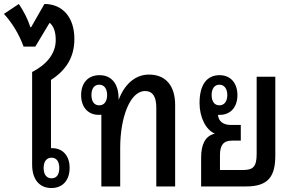

<svg xmlns="http://www.w3.org/2000/svg" viewBox="-50 -940 1479 968"><path d="M325 -744C325 -854 264 -920 174 -920L107 -803H103C91 -841 73 -878 45 -920L-30 -870C12 -823 45 -770 69 -705H128L200 -825C220 -809 231 -781 231 -738C231 -670 185 -614 112 -577V-110C112 -34 150 8 209 8C267 8 301 -32 301 -94C301 -154 267 -193 213 -193H207V-537C286 -588 325 -654 325 -744ZM210 -145C236 -145 249 -124 249 -93C249 -61 236 -41 210 -41C184 -41 170 -61 170 -93C170 -125 184 -145 210 -145Z M461 0H556V-195C556 -346 605 -481 681 -481C723 -481 738 -448 738 -397V0H833V-411C833 -505 788 -564 701 -564C632 -564 577 -515 548 -436V-443C548 -520 510 -561 452 -561C393 -561 359 -521 359 -460C359 -400 394 -361 447 -361C452 -361 457 -361 461 -362ZM450 -409C424 -409 411 -430 411 -461C411 -492 424 -513 450 -513C476 -513 490 -492 490 -461C490 -429 476 -409 450 -409Z M964 0H1191C1304 0 1338 -52 1338 -156V-553H1244V-164C1244 -101 1227 -83 1177 -83H1059V-158C1059 -207 1076 -231 1119 -231H1164V-310H1114C1074 -310 1051 -330 1049 -361C1053 -361 1056 -361 1059 -361C1112 -361 1147 -400 1147 -460C1147 -522 1112 -561 1057 -561C992 -561 956 -512 956 -420C956 -350 987 -286 1032 -267V-266C983 -254 964 -209 964 -146ZM1056 -409C1030 -409 1017 -430 1017 -461C1017 -491 1030 -513 1056 -513C1082 -513 1096 -491 1096 -461C1096 -430 1082 -409 1056 -409Z"/></svg>

Font: Noto Sans Thai Looped Condensed Medium
Style: Regular
Weight: 500
Width: 3
Designer: Sasikarn Vongin, Ben Mitchell
Foundry: The Fontpad Ltd
Version: Version 1.001